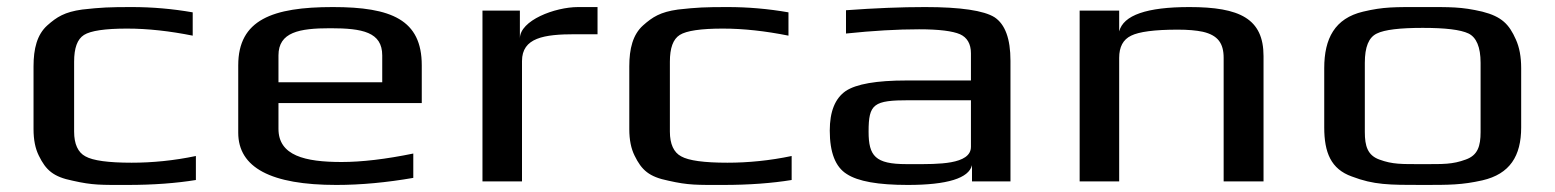

<svg xmlns="http://www.w3.org/2000/svg" viewBox="-20 -514 4407 544"><path d="M535 -4V-72C473 -59 412 -53 353 -53C287 -53 243 -59 222 -71C201 -82 190 -106 190 -141V-339C190 -378 199 -403 218 -415C237 -427 278 -433 340 -433C399 -433 461 -426 526 -413V-479C469 -489 411 -494 354 -494C290 -494 267 -493 213 -487C163 -480 141 -466 114 -442C85 -416 75 -376 75 -326V-148C75 -118 80 -93 90 -73C110 -32 131 -13 186 -2C243 11 267 10 341 10C415 10 480 5 535 -4Z M923 -494C752 -494 655 -458 655 -329V-138C655 -39 748 10 933 10C1003 10 1076 3 1151 -10V-79C1073 -63 1005 -55 948 -55C844 -55 769 -73 769 -149V-222H1175V-329C1175 -458 1089 -494 923 -494ZM916 -434C1007 -434 1063 -423 1063 -357V-281H769V-357C769 -423 828 -434 916 -434Z M1453 -405V-484H1347V0H1459V-341C1459 -407 1521 -417 1610 -417H1673V-494H1618C1552 -494 1453 -456 1453 -405Z M2223 -4V-72C2161 -59 2100 -53 2041 -53C1975 -53 1931 -59 1910 -71C1889 -82 1878 -106 1878 -141V-339C1878 -378 1887 -403 1906 -415C1925 -427 1966 -433 2028 -433C2087 -433 2149 -426 2214 -413V-479C2157 -489 2099 -494 2042 -494C1978 -494 1955 -493 1901 -487C1851 -480 1829 -466 1802 -442C1773 -416 1763 -376 1763 -326V-148C1763 -118 1768 -93 1778 -73C1798 -32 1819 -13 1874 -2C1931 11 1955 10 2029 10C2103 10 2168 5 2223 -4Z M2843 0V-342C2843 -404 2828 -445 2798 -465C2768 -484 2702 -494 2601 -494C2534 -494 2459 -491 2377 -485V-419C2453 -427 2523 -431 2584 -431C2641 -431 2679 -426 2700 -417C2720 -408 2731 -390 2731 -363V-286H2549C2463 -286 2406 -276 2376 -256C2346 -235 2331 -198 2331 -144C2331 -82 2347 -41 2379 -21C2411 0 2468 10 2552 10C2664 10 2725 -9 2734 -46V0ZM2441 -141C2441 -220 2455 -230 2557 -230H2731V-98C2731 -47 2635 -49 2571 -49H2548C2460 -49 2441 -72 2441 -141Z M3350 -494C3229 -494 3163 -471 3151 -425V-484H3039V0H3151V-350C3151 -381 3162 -402 3185 -413C3207 -424 3251 -430 3317 -430C3346 -430 3369 -428 3388 -424C3431 -414 3447 -391 3447 -350V0H3560V-355C3560 -461 3493 -494 3350 -494Z M4290 -321C4290 -353 4285 -380 4275 -402C4256 -445 4235 -467 4180 -481C4120 -495 4090 -494 4011 -494C3932 -494 3901 -495 3842 -481C3762 -462 3732 -405 3732 -321V-153C3732 -82 3751 -35 3810 -14C3873 10 3915 10 4011 10C4087 10 4122 10 4180 -3C4258 -21 4290 -72 4290 -153ZM4175 -140C4175 -100 4167 -74 4133 -62C4095 -48 4070 -49 4011 -49C3951 -49 3926 -48 3888 -62C3855 -74 3847 -100 3847 -140V-336C3847 -381 3858 -408 3881 -419C3903 -430 3947 -435 4011 -435C4075 -435 4118 -430 4141 -419C4163 -408 4175 -381 4175 -336Z"/></svg>

Font: Gamestation Extended
Style: Regular
Weight: 400
Width: 7
Designer: Jonas Hecksher
Foundry: Jonas Hecksher, Playtypeª, e-types AS
Version: Version 1.003